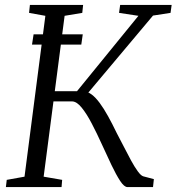

<svg xmlns="http://www.w3.org/2000/svg" viewBox="-20 -763 720 783"><path d="M110.5 -581 117 -623H317.5L311.5 -581ZM500 0Q486.5 0 470 -25.2Q453.5 -50.5 434.5 -90.2Q415.5 -130 395.2 -174.8Q375 -219.5 354.2 -259.2Q333.5 -299 313 -324.2Q292.5 -349.5 273.5 -349.5H175.5L180.5 -391H294L544.5 -698.5L465.5 -710.5L470 -743H680L675.5 -710.5L604 -699.5L318 -359L321.5 -390.5Q338 -389.5 354 -377.5Q370 -365.5 386.5 -343.2Q403 -321 420.2 -290Q437.5 -259 456 -220.5Q470.5 -193.5 485.5 -163.8Q500.5 -134 514.8 -108Q529 -82 541.8 -64.5Q554.5 -47 564 -44L607.5 -32.5L604 0ZM4 0 7.5 -29.5 80 -42.5 165 -698.5 98.5 -710.5 102 -743H319L315.5 -710.5L243.5 -698.5L158 -42.5L233.5 -29.5L231 0Z"/></svg>

Font: Merriweather 60pt Light
Style: Italic
Weight: 300
Italic angle: -7.8°
Version: Version 2.101